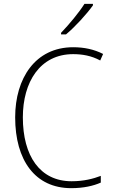

<svg xmlns="http://www.w3.org/2000/svg" viewBox="-20 -970 586 1000"><path d="M464 -942V-950H420C391 -904 341 -844 298 -799V-791H324C372 -831 432 -897 464 -942ZM361 -688C408 -688 456 -680 502 -655L517 -689C470 -713 418 -724 361 -724C164 -724 59 -562 59 -359C59 -135 163 10 351 10C415 10 467 -2 505 -19V-54C466 -39 416 -26 353 -26C188 -26 99 -158 99 -359C99 -542 188 -688 361 -688Z"/></svg>

Font: Noto Sans Myanmar UI SemiCondensed ExtraLight
Style: Regular
Weight: 200
Width: 4
Designer: Monotype Design Team
Foundry: Monotype Imaging Inc.
Version: Version 2.103